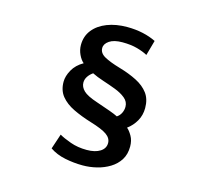

<svg xmlns="http://www.w3.org/2000/svg" viewBox="-119 -923 1238 1141"><g transform="rotate(15 500.0 -352.5)"><path d="M679 -653Q654 -667 615 -678Q576 -689 523 -689Q471 -689 443 -670Q415 -651 415 -625Q415 -594 449 -575Q483 -556 545 -538Q607 -520 654 -496Q701 -472 727.5 -436.5Q754 -401 754 -346Q754 -302 733.5 -266Q713 -230 680 -206Q696 -193 711.5 -166Q727 -139 727 -102Q727 -54 705.5 -20Q684 14 648 36Q612 58 569 68.5Q526 79 483 79Q429 79 374.5 68Q320 57 279 29L310 -64Q335 -49 381 -32.5Q427 -16 482 -16Q534 -16 564.5 -35.5Q595 -55 595 -88Q595 -118 565.5 -139Q536 -160 463 -182Q401 -201 351.5 -225Q302 -249 273.5 -284Q245 -319 245 -372Q245 -407 266.5 -445.5Q288 -484 332 -509Q314 -524 301 -552Q288 -580 288 -610Q288 -664 319 -703Q350 -742 404 -763Q458 -784 527 -784Q579 -784 624 -774Q669 -764 705 -746ZM360 -398Q360 -371 383 -348.5Q406 -326 470 -305Q517 -289 552 -276.5Q587 -264 604 -255Q621 -266 630 -284.5Q639 -303 639 -323Q639 -354 613.5 -375Q588 -396 550 -410.5Q512 -425 472 -438Q432 -451 402 -466Q383 -453 371.5 -435.5Q360 -418 360 -398Z"/></g></svg>

Font: Source Han Sans TC
Style: Bold
Weight: 700
Designer: Ryoko NISHIZUKA Ë•øÂ°öÊ∂ºÂ≠ê (kana, bopomofo & ideographs); Paul D. Hunt (Latin, Greek & Cyrillic); Sandoll Communicatio
Foundry: Adobe
Version: Version 2.004;hotconv 1.0.118;makeotfexe 2.5.65603